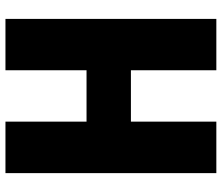

<svg xmlns="http://www.w3.org/2000/svg" viewBox="-75 -745 820 710"><g transform="rotate(-90 335.0 -390.0)"><path d="M430.2 -779.8H620.1V0H430.2V-315.9H240.2V0H49.8V-779.8H240.2V-480H430.2Z"/></g></svg>

Font: Cooper Hewitt
Style: Heavy
Weight: 713
Designer: Village Type and Design LLC
Foundry: Cooper Hewitt Smithsonian Design Museum
Version: 1.000